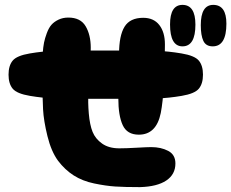

<svg xmlns="http://www.w3.org/2000/svg" viewBox="-20 -769 948 787"><path d="M554 -2Q624 -4 661.5 -29Q699 -54 699 -99Q699 -135 669.5 -150.5Q640 -166 600 -166Q583 -166 540 -163.5Q497 -161 469 -161Q426 -161 398.5 -180.5Q371 -200 359.5 -228.5Q348 -257 344 -303.5Q340 -350 342.5 -389Q345 -428 348.5 -484Q352 -540 352 -573Q352 -626 331 -661.5Q310 -697 260 -697Q238 -697 220 -688.5Q202 -680 191 -667.5Q180 -655 172 -633.5Q164 -612 160.5 -594.5Q157 -577 155 -550Q153 -523 153 -508Q153 -493 153.5 -467.5Q154 -442 154 -435Q154 -368 156.5 -321Q159 -274 174.5 -211Q190 -148 218 -110Q246 -73 282 -50Q318 -27 366 -17Q414 -7 452.5 -4.5Q491 -2 554 -2ZM467 -364Q577 -364 624 -365.5Q671 -367 724.5 -376Q778 -385 795 -405.5Q812 -426 812 -463Q812 -500 795 -520.5Q778 -541 724 -550Q670 -559 624.5 -560.5Q579 -562 467 -562Q432 -562 414 -562Q396 -562 361 -562Q250 -562 203 -560.5Q156 -559 102.5 -550Q49 -541 32 -520.5Q15 -500 15 -463Q15 -426 32 -405.5Q49 -385 103 -376Q157 -367 202.5 -365.5Q248 -364 361 -364Q396 -364 414 -364Q432 -364 467 -364ZM549 -217Q621 -217 639 -306Q656 -394 656 -587Q656 -637 633 -666.5Q610 -696 567 -696Q513 -696 490.5 -659.5Q468 -623 468 -548Q468 -533 466.5 -468.5Q465 -404 465 -366Q465 -295 483 -256Q501 -217 549 -217ZM852 -579Q908 -579 908 -672Q908 -749 854 -749Q803 -749 803 -666Q803 -624 813.5 -601.5Q824 -579 852 -579ZM728 -579Q781 -579 781 -668Q781 -749 728 -749Q677 -749 677 -669Q677 -579 728 -579Z"/></svg>

Font: Cherry Bomb
Style: Regular
Weight: 400
Designer: satsuyako
Foundry: satsuyako
Version: Version 4.0